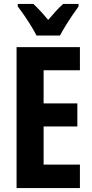

<svg xmlns="http://www.w3.org/2000/svg" viewBox="-20 -953 467 973"><path d="M385 0H64V-714H385V-597H201V-429H372V-312H201V-119H385ZM165 -773Q155 -793 138.5 -820Q122 -847 103.5 -874Q85 -901 70 -920V-933H149Q183 -902 224 -852Q247 -879 264 -897.5Q281 -916 300 -933H378V-920Q364 -901 346 -874.5Q328 -848 311.5 -821Q295 -794 284 -773Z"/></svg>

Font: Noto Sans Arabic ExtCond
Style: Bold
Weight: 700
Width: 2
Designer: Monotype Design Team, Nadine Chahine, Nizar Qandah and Khaled Hosny
Foundry: Monotype Imaging Inc.
Version: Version 2.012; ttfautohint (v1.8.4.7-5d5b)